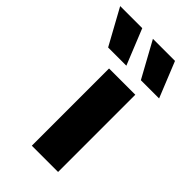

<svg xmlns="http://www.w3.org/2000/svg" viewBox="-332 -808 879 879"><g transform="rotate(45 107.5 -369.0)"><path d="M108 -565 38 -738H-105L-10 -565ZM320 -565 250 -738H107L202 -565ZM231 -500H61V0H231Z"/></g></svg>

Font: Work Sans
Style: Bold
Weight: 700
Designer: Wei Huang
Foundry: Wei Huang
Version: Version 2.012